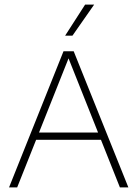

<svg xmlns="http://www.w3.org/2000/svg" viewBox="-20 -819 600 839"><path d="M19.5 0 257.5 -595H302L541 0H504L274.5 -576.5H284.5L55 0ZM126 -208 135.5 -240H424.5L433.5 -208ZM264.5 -663 352 -799H391.5L296.5 -663Z"/></svg>

Font: Encode Sans SC Thin
Style: Regular
Weight: 250
Designer: Multiple Designers
Foundry: Impallari Type
Version: Version 3.002